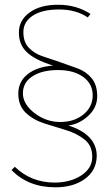

<svg xmlns="http://www.w3.org/2000/svg" viewBox="-20 -714 469 814"><path d="M373 -309.6Q373 -358.4 333 -387.7Q293 -417 225.6 -417Q158.2 -417 117.7 -390.6Q77.1 -364.3 77.1 -318.4Q77.1 -272.5 126.5 -234.4Q175.8 -196.8 235.4 -196.8Q294.9 -196.8 334 -229Q373 -261.2 373 -309.6ZM60.1 -576.7Q60.1 -627.9 105.5 -661.1Q150.9 -694.3 227.5 -693.8Q304.2 -693.8 363.8 -654.8L352.1 -640.1Q302.7 -673.8 230.5 -673.8Q158.2 -673.8 118.7 -647.5Q79.1 -621.1 79.1 -578.1Q79.1 -535.2 102.1 -511.7Q125 -487.3 160.2 -475.6L235.4 -450.2Q275.4 -436.5 311 -423.3Q346.2 -409.7 369.1 -381.8Q392.1 -353.5 392.1 -305.7Q392.1 -257.8 354 -222.7Q315.9 -187.5 270 -182.1Q390.1 -143.1 390.1 -53.2Q389.6 7.8 340.8 43.9Q292 80.1 214.8 80.1Q99.6 80.1 28.8 6.8L43 -6.8Q111.8 60.1 212.9 60.1Q279.3 59.6 325.2 29.3Q371.1 -1 371.1 -48.8Q371.1 -96.7 338.9 -122.1Q306.6 -147.9 260.7 -162.1Q214.8 -175.8 168.9 -190.4Q122.1 -205.1 89.8 -235.4Q57.6 -265.6 57.6 -316.9Q57.6 -368.2 97.2 -399.4Q136.2 -430.7 205.1 -436Q127.9 -460 93.8 -492.7Q59.6 -525.4 60.1 -576.7Z"/></svg>

Font: Montserrat-Hairline
Style: Regular
Weight: 250
Designer: Julieta Ulanovsky
Foundry: Julieta Ulanovsky
Version: Version 1.000;PS 002.000;hotconv 1.0.70;makeotf.lib2.5.58329